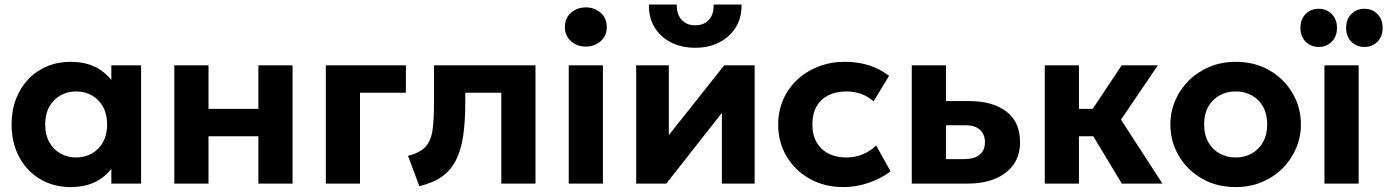

<svg xmlns="http://www.w3.org/2000/svg" viewBox="-20 -784 5925 820"><path d="M281.5 15Q209 15 152 -18.8Q95 -52.5 62.2 -113Q29.5 -173.5 29.5 -252.5Q29.5 -312 48.2 -361Q67 -410 101 -445.8Q135 -481.5 181.2 -500.8Q227.5 -520 281.5 -520Q353.5 -520 403.2 -489Q453 -458 476 -408L455.5 -376.5V-505H582.5V0H455.5V-128.5L476 -97Q453 -47 403.2 -16Q353.5 15 281.5 15ZM305 -111.5Q343 -111.5 373 -128.8Q403 -146 420.2 -177.5Q437.5 -209 437.5 -252.5Q437.5 -296 420.2 -327.5Q403 -359 373 -376.2Q343 -393.5 305 -393.5Q267.5 -393.5 237.5 -376.2Q207.5 -359 190.2 -327.5Q173 -296 173 -252.5Q173 -209 190.2 -177.5Q207.5 -146 237.5 -128.8Q267.5 -111.5 305 -111.5Z M724.5 0V-505H870.5V-319H1083.5V-505H1229.5V0H1083.5V-202H870.5V0Z M1371.5 0V-505H1713.5V-388H1517.5V0Z M1771 11 1722.5 -118.5Q1774 -131.5 1797.5 -157.5Q1821 -183.5 1827.2 -228.2Q1833.5 -273 1833.5 -342.5V-505H2267V0H2121V-388H1967V-342.5Q1967 -264.5 1958.2 -204.5Q1949.5 -144.5 1928 -101.2Q1906.5 -58 1868.5 -30.5Q1830.5 -3 1771 11Z M2409 0V-505H2555V0ZM2482 -585Q2445.5 -585 2419 -607.8Q2392.5 -630.5 2392.5 -668.5Q2392.5 -707 2419 -729.8Q2445.5 -752.5 2482 -752.5Q2518.5 -752.5 2545 -729.8Q2571.5 -707 2571.5 -668.5Q2571.5 -630.5 2545 -607.8Q2518.5 -585 2482 -585Z M2697 0V-505H2836.5V-207L3073 -505H3203V0H3063V-302L2826 0ZM2949.5 -580Q2889.5 -580 2844.5 -603.5Q2799.5 -627 2774.8 -668.5Q2750 -710 2751.5 -764.5H2870.5Q2869 -724.5 2890.5 -700.2Q2912 -676 2949.5 -676Q2987 -676 3008.2 -700.2Q3029.5 -724.5 3027.5 -764.5H3147Q3148.5 -711 3123.5 -669.2Q3098.5 -627.5 3053.5 -603.8Q3008.5 -580 2949.5 -580Z M3582 15Q3502 15 3439 -20Q3376 -55 3339.8 -115.5Q3303.5 -176 3303.5 -252.5Q3303.5 -310 3325 -358.8Q3346.5 -407.5 3385.2 -443.8Q3424 -480 3476 -500Q3528 -520 3588.5 -520Q3644 -520 3691.2 -505Q3738.5 -490 3777 -460L3711 -351Q3687 -372.5 3657.8 -383Q3628.5 -393.5 3596 -393.5Q3550.5 -393.5 3517.8 -377Q3485 -360.5 3467.2 -329Q3449.5 -297.5 3449.5 -253Q3449.5 -186.5 3488.8 -149Q3528 -111.5 3596 -111.5Q3632.5 -111.5 3664.8 -125Q3697 -138.5 3722 -162.5L3783.5 -52Q3742 -21 3689 -3Q3636 15 3582 15Z M3874 0V-505H4020V-104.5H4096.5Q4140.5 -104.5 4163.5 -123Q4186.5 -141.5 4186.5 -176Q4186.5 -210.5 4165.2 -229.8Q4144 -249 4105 -249H4004V-352.5H4116.5Q4219 -352.5 4277.8 -308Q4336.5 -263.5 4336.5 -176Q4336.5 -121 4309 -81.8Q4281.5 -42.5 4231.2 -21.2Q4181 0 4113 0Z M4771 0 4611 -265.5 4770.5 -505H4925L4767.5 -273L4944.5 0ZM4442 0V-505H4588V-319H4741V-202H4588V0Z M5257.5 15Q5176 15 5113 -21.5Q5050 -58 5014.2 -118.8Q4978.5 -179.5 4978.5 -252.5Q4978.5 -306 4999 -354.2Q5019.5 -402.5 5057 -439.8Q5094.5 -477 5145.5 -498.5Q5196.5 -520 5257.5 -520Q5339 -520 5401.8 -483.5Q5464.5 -447 5500.2 -386.2Q5536 -325.5 5536 -252.5Q5536 -199.5 5515.5 -151Q5495 -102.5 5457.8 -65.2Q5420.5 -28 5369.5 -6.5Q5318.5 15 5257.5 15ZM5257.5 -111.5Q5296 -111.5 5326.5 -128.8Q5357 -146 5374.5 -177.8Q5392 -209.5 5392 -252.5Q5392 -296 5374.8 -327.5Q5357.5 -359 5327 -376.2Q5296.5 -393.5 5257.5 -393.5Q5218.5 -393.5 5187.8 -376.2Q5157 -359 5139.8 -327.5Q5122.5 -296 5122.5 -252.5Q5122.5 -209 5140 -177.5Q5157.5 -146 5188 -128.8Q5218.5 -111.5 5257.5 -111.5Z M5636.5 0V-505H5782.5V0ZM5612.5 -583.5Q5578.5 -583.5 5556.2 -605.8Q5534 -628 5534 -665Q5534 -702 5556.2 -724.2Q5578.5 -746.5 5612.5 -746.5Q5645 -746.5 5667.5 -724.2Q5690 -702 5690 -665Q5690 -628 5667.5 -605.8Q5645 -583.5 5612.5 -583.5ZM5807 -583.5Q5774 -583.5 5751.5 -605.8Q5729 -628 5729 -665Q5729 -702 5751.5 -724.2Q5774 -746.5 5807 -746.5Q5840.5 -746.5 5862.8 -724.2Q5885 -702 5885 -665Q5885 -628 5862.8 -605.8Q5840.5 -583.5 5807 -583.5Z"/></svg>

Font: Geologica SemiBold
Style: Regular
Weight: 600
Designer: Sindre Bremnes, Frode Helland
Foundry: Monokrom Skriftforlag AS
Version: Version 1.010;gftools[0.9.28]